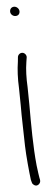

<svg xmlns="http://www.w3.org/2000/svg" viewBox="-54 -734 219 799"><g transform="rotate(-5 55.5 -334.5)"><path d="M19 -690C19 -679 29 -670 40 -670C51 -670 58 -677 58 -688C58 -699 48 -709 37 -709C26 -709 19 -701 19 -690ZM28 -370C28 -347 29 -324 29 -298C29 -272 29 -245 30 -216L32 -128C33 -88 40 -15 44 15L47 26C48 31 51 34 55 37C68 47 85 33 82 18L80 8C79 1 76 -16 73 -43C65 -123 65 -214 65 -298C65 -324 64 -348 64 -371C62 -408 63 -445 68 -475L71 -494C72 -499 70 -504 67 -508C57 -521 38 -515 35 -500L33 -480C28 -448 26 -410 28 -370Z"/></g></svg>

Font: Stray Cat
Style: SuCn
Weight: 400
Version: Version 1.0